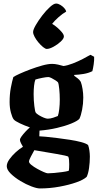

<svg xmlns="http://www.w3.org/2000/svg" viewBox="-20 -859 549 1079"><path d="M204 200Q187 200 156.5 188.5Q126 177 94.5 158Q63 139 40.5 117Q18 95 18 75Q18 57 33 36Q48 15 69 -4Q90 -23 109 -34Q104 -42 98 -54Q92 -66 92 -74Q92 -80 101 -92.5Q110 -105 123 -119Q136 -133 148 -143Q119 -153 91.5 -166Q64 -179 57 -188Q49 -198 41.5 -225.5Q34 -253 34 -285Q34 -330 41 -366.5Q48 -403 55 -426Q65 -433 91.5 -445Q118 -457 151.5 -469.5Q185 -482 217.5 -491Q250 -500 273 -500Q288 -500 306 -496Q324 -492 337 -488Q360 -491 389.5 -502.5Q419 -514 446 -528Q473 -542 488 -551L509 -540Q510 -521 506.5 -497.5Q503 -474 499 -459Q477 -448 450 -443.5Q423 -439 397 -438V-433Q404 -428 415.5 -419.5Q427 -411 434 -399Q440 -383 444 -358.5Q448 -334 448 -311Q448 -276 441.5 -242.5Q435 -209 426 -191Q415 -179 381 -165Q347 -151 300 -140Q253 -129 202 -125L201 -93Q210 -93 237 -90.5Q264 -88 300 -83.5Q336 -79 372 -73.5Q408 -68 436 -60.5Q464 -53 475 -44Q480 -31 482.5 -12.5Q485 6 485 21Q485 53 480.5 85Q476 117 467 135Q450 151 409.5 165.5Q369 180 314.5 190Q260 200 204 200ZM248 -192Q262 -192 279 -197.5Q296 -203 305 -207Q310 -220 313 -245.5Q316 -271 316 -299Q316 -330 313 -359Q310 -388 306 -396Q303 -400 292.5 -407Q282 -414 270 -420Q258 -426 252 -426Q240 -426 217.5 -421.5Q195 -417 179 -412Q174 -400 171.5 -377.5Q169 -355 169 -330Q169 -295 173 -263Q177 -231 181 -226Q185 -220 198 -212Q211 -204 225.5 -198Q240 -192 248 -192ZM249 115Q263 115 285 113Q307 111 329.5 108Q352 105 366 101Q368 96 368.5 84Q369 72 369 64Q369 52 368 40.5Q367 29 364 22Q362 19 344 15Q326 11 299.5 6.5Q273 2 246.5 -2.5Q220 -7 199.5 -10.5Q179 -14 173 -15Q164 1 153.5 21Q143 41 143 49Q143 57 156.5 68Q170 79 189 89.5Q208 100 225 107.5Q242 115 249 115ZM243 -584Q235 -584 222 -594.5Q209 -605 196 -620.5Q183 -636 174.5 -652Q166 -668 166 -679Q166 -692 181 -718Q196 -744 217.5 -772Q239 -800 260.5 -819.5Q282 -839 295 -839Q307 -839 320 -831Q333 -823 342 -812.5Q351 -802 352 -794Q332 -783 308.5 -762Q285 -741 273 -725Q287 -717 302.5 -703.5Q318 -690 328.5 -677Q339 -664 339 -654Q339 -642 321.5 -625.5Q304 -609 281 -596.5Q258 -584 243 -584Z"/></svg>

Font: Texturina 72pt ExtraBold
Style: Regular
Weight: 800
Designer: Guillermo Torres Carreño
Foundry: Omnibus-Type
Version: Version 1.002; ttfautohint (v1.8.3)